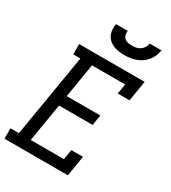

<svg xmlns="http://www.w3.org/2000/svg" viewBox="-228 -1069 1053 1183"><g transform="rotate(30 299.0 -477.5)"><path d="M-2 0V-74H58L156 -662H105V-735H571L547 -590H463L475 -661H239L199 -419H438L426 -345H187L142 -74H378L390 -145H473L449 0ZM379 -815Q359 -815 339 -818Q319 -821 301.5 -828Q284 -835 269.5 -848Q255 -861 247 -878Q239 -895 238 -915Q237 -935 240 -955H324Q321 -941 324.5 -927Q328 -913 338 -904Q348 -895 362 -892Q376 -889 391 -889Q406 -889 421 -892Q436 -895 449 -904Q462 -913 470 -926.5Q478 -940 480 -955H564Q560 -934 552.5 -914.5Q545 -895 531 -878Q517 -861 499 -848Q481 -835 460.5 -828Q440 -821 419.5 -818Q399 -815 379 -815Z"/></g></svg>

Font: Iosevka Curly Slab Extended
Style: Italic
Weight: 400
Width: 7
Italic angle: -9°
Monospace: yes
Designer: Belleve Invis
Foundry: Belleve Invis
Version: Version 11.1.0; ttfautohint (v1.8.3)